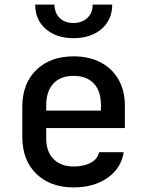

<svg xmlns="http://www.w3.org/2000/svg" viewBox="-20 -805 640 835"><path d="M300 10Q199 10 138 -49Q77 -108 77 -210V-340Q77 -442 138 -501Q199 -560 300 -560Q368 -560 418 -533.5Q468 -507 495.5 -459Q523 -411 523 -347V-248H181V-203Q181 -145 213 -113Q245 -81 300 -81Q345 -81 375 -97.5Q405 -114 411 -143H518Q507 -73 447.5 -31.5Q388 10 300 10ZM181 -347V-324H419V-348Q419 -409 388 -442Q357 -475 300 -475Q243 -475 212 -441.5Q181 -408 181 -347ZM300 -639Q225 -639 179 -679Q133 -719 133 -785H217Q217 -749 239.5 -727Q262 -705 299 -705Q337 -705 360 -727Q383 -749 383 -785H468Q468 -719 421.5 -679Q375 -639 300 -639Z"/></svg>

Font: JetBrains Mono SemiBold
Style: Regular
Weight: 472
Monospace: yes
Designer: Philipp Nurullin, Konstantin Bulenkov
Foundry: JetBrains
Version: Version 2.305; ttfautohint (v1.8.4.7-5d5b)